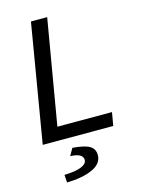

<svg xmlns="http://www.w3.org/2000/svg" viewBox="-141 -800 839 1131"><g transform="rotate(-15 279.0 -234.5)"><path d="M163 -720H262L153 -81H486L472 0H42ZM258 149Q258 109 181 106L206 62Q282 68 311 86.5Q340 105 340 141Q340 194 279.5 221.5Q219 249 123 251L120 204Q189 202 223.5 187.5Q258 173 258 149Z"/></g></svg>

Font: Nebula Sans Medium
Style: Regular
Weight: 500
Italic angle: -9°
Designer: Paul D. Hunt for Adobe (as Source Sans)
Foundry: Nebula Entertainment & Broadcasting LLC
Version: Version 1.010